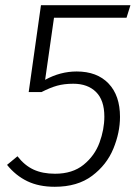

<svg xmlns="http://www.w3.org/2000/svg" viewBox="-20 -705 533 736"><path d="M7 -73 47 -106Q74 -71 108.5 -55Q143 -39 191 -39Q258 -39 300.5 -73.5Q343 -108 361.5 -158.5Q380 -209 380 -258Q380 -321 348 -352.5Q316 -384 261 -384Q226 -384 199 -376.5Q172 -369 139 -352H90L137 -685H480L465 -637H187L153 -399Q211 -431 274 -431Q352 -431 396 -385Q440 -339 440 -257Q440 -197 414.5 -135Q389 -73 333 -31Q277 11 190 11Q129 11 84.5 -10.5Q40 -32 7 -73Z"/></svg>

Font: Fira Sans Light
Style: Italic
Weight: 300
Italic angle: -8°
Designer: bBox Type GmbH & Carrois Corporate GbR & Edenspiekermann AG
Foundry: bBox Type GmbH & Carrois Corporate GbR & Edenspiekermann AG
Version: Version 4.301